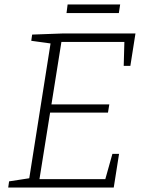

<svg xmlns="http://www.w3.org/2000/svg" viewBox="-20 -846 652 866"><path d="M125 -690 262 -695H591L568 -549H538L541 -657H257L212 -375H473L467 -338H206L158 -38H455L487 -152H517L493 0H17L21 -28L112 -42L208 -650L121 -662ZM285 -826H522L516 -787H280Z"/></svg>

Font: Bitter Pro Light
Style: Italic
Weight: 300
Italic angle: -9°
Designer: Sol Matas, and Bitter project Authors
Foundry: Sol Matas
Version: Version 1.010